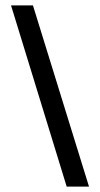

<svg xmlns="http://www.w3.org/2000/svg" viewBox="-20 -694 372 714"><path d="M228 0H311L102.5 -674H21Z"/></svg>

Font: Anybody
Style: Regular
Weight: 400
Designer: Tyler Finck
Foundry: Etcetera Type Company
Version: Version 1.110